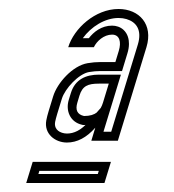

<svg xmlns="http://www.w3.org/2000/svg" viewBox="-20 -700 388 427"><path d="M131.7 -595H188.7C195 -608.4 210.9 -623 229.2 -623C246.3 -623 250.1 -606.3 244.2 -587L236.6 -562H203.6C194.2 -562 184.7 -561.2 174.8 -559.5C141.1 -553.8 107.3 -515.3 98.3 -486L88.2 -453C85.8 -445 84 -438.2 83 -432.5C77.3 -402.5 102.5 -383 128.8 -383C151.5 -383 172.5 -394 191.9 -416L183.1 -387H242.1L305.7 -595C321.2 -645.8 289.7 -680 243.6 -680C191.6 -680 144.4 -636.6 131.7 -595ZM38.3 -293H212.3L226.7 -340H52.7ZM199.9 -514H221.9L209.1 -472C203.6 -454.1 193.6 -442 166.9 -442C151.9 -445.3 147 -455.3 152.1 -472L156.6 -487C163.3 -508.9 175.3 -514 199.9 -514ZM164.1 -615C182.6 -640.6 213.3 -660 243.6 -660C250.1 -660 256 -659.1 261.2 -657.6C283.2 -651.1 296.4 -633.3 286.5 -600.8L227.3 -407H210.1L238.1 -498.6L176.9 -429.2C160.1 -410.1 144.4 -403 128.8 -403C126.9 -403 124.9 -403.2 123 -403.5C108.2 -406.1 100.1 -415.6 102.6 -428.8C103.5 -433.4 105.1 -439.6 107.4 -447.2L117.5 -480.2C124.5 -503.2 155.1 -535.9 178.1 -539.8C187 -541.3 195.4 -542 203.6 -542H251.4L263.3 -581.2C265.5 -588.1 266.7 -595.1 266.8 -602.1C266.9 -612.4 264.4 -624.6 254.6 -633.7C247.6 -640.1 238.2 -643 229.2 -643C205.7 -643 188.2 -628.9 177.5 -615ZM65.4 -313 67.5 -320H199.7L197.5 -313ZM199.9 -534C171.8 -534 147 -524 137.5 -492.8L132.9 -477.8C125.6 -453.9 135.9 -428.4 162.5 -422.5L164.7 -422H166.9C202.1 -422 221 -442.6 228.2 -466.2L248.9 -534Z"/></svg>

Font: Din Kursivschrift
Style: EngGhost
Weight: 400
Version: Version 1.089